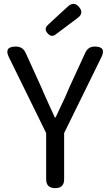

<svg xmlns="http://www.w3.org/2000/svg" viewBox="-20 -974 571 994"><path d="M266 0Q219 0 219 -46V-285L27 -676Q-2 -733 62 -733Q98 -733 113 -700L192 -526Q198 -513 208 -489Q244 -408 264 -366H268Q272 -375 281 -394Q323 -481 341 -526L422 -702Q437 -733 470 -733Q532 -733 505 -678L422 -509L312 -285V-46Q312 0 266 0ZM227 -801Q205 -824 229 -846L284 -897L332 -941Q363 -969 389.5 -937.5Q416 -906 382 -881L270 -797Q247 -778 227 -801Z"/></svg>

Font: GenSenRounded TW R
Style: Regular
Weight: 400
Version: Version 1.501;PS 1;hotconv 16.6.51;makeotf.lib2.5.65220